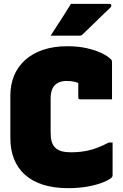

<svg xmlns="http://www.w3.org/2000/svg" viewBox="-20 -961 640 1001"><path d="M336 20Q261 20 204.5 2Q148 -16 110 -50Q72 -84 53 -132.5Q34 -181 34 -241V-463Q34 -520 53.5 -567Q73 -614 111.5 -648.5Q150 -683 205.5 -701.5Q261 -720 332 -720Q388 -720 433.5 -709.5Q479 -699 511 -683.5Q543 -668 558 -652Q561 -650 562 -647.5Q563 -645 563.5 -642Q564 -639 564 -635Q564 -590 564 -540.5Q564 -491 564 -443Q523 -443 481.5 -443Q440 -443 398 -443Q392 -443 390 -446Q388 -449 388 -454Q388 -466 388 -479.5Q388 -493 388 -511.5Q388 -530 388 -557L415 -515Q391 -529 371 -534Q351 -539 327 -539Q301 -539 282 -529Q263 -519 253.5 -499Q244 -479 244 -447V-269Q244 -242 249.5 -223Q255 -204 268 -191Q281 -178 301.5 -172.5Q322 -167 350 -167Q402 -167 447 -178Q492 -189 547 -218H567Q567 -196 567 -174.5Q567 -153 567 -132.5Q567 -112 567 -90.5Q567 -69 567 -47Q567 -44 566 -41.5Q565 -39 563 -36Q549 -23 516.5 -10Q484 3 437.5 11.5Q391 20 336 20ZM350 -941Q389 -941 421 -941Q453 -941 484.5 -941Q516 -941 552 -941Q558 -941 560 -935Q562 -929 558 -924Q538 -905 521.5 -889Q505 -873 488.5 -857Q472 -841 453.5 -823Q435 -805 411 -782Q408 -778 403 -776.5Q398 -775 390 -775Q363 -775 338 -775Q313 -775 290 -775Q267 -775 244 -775Q262 -803 279.5 -830Q297 -857 315 -885Q333 -913 350 -941Z"/></svg>

Font: Recursive Monospace Black
Style: Regular
Weight: 900
Version: Version 1.047